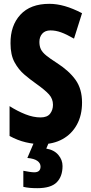

<svg xmlns="http://www.w3.org/2000/svg" viewBox="-20 -744 477 1004"><path d="M409 -208Q409 -141 382 -92Q355 -43 307 -16.5Q259 10 196 10Q157 10 114.5 0Q72 -10 30 -33V-189Q71 -163 112.5 -146.5Q154 -130 192 -130Q227 -130 242 -149.5Q257 -169 257 -196Q257 -227 236.5 -250Q216 -273 168 -307Q138 -328 107.5 -354Q77 -380 56 -418.5Q35 -457 35 -517Q34 -610 86.5 -667Q139 -724 238 -724Q277 -724 319 -712Q361 -700 409 -675L367 -542Q327 -565 299 -575Q271 -585 244 -585Q216 -585 201 -568Q186 -551 186 -525Q186 -502 194 -486Q202 -470 221.5 -454Q241 -438 277 -415Q341 -374 375 -326.5Q409 -279 409 -208ZM307 124Q307 179 276.5 209.5Q246 240 175 240Q154 240 136.5 238.5Q119 237 102 233V149Q117 152 133 154.5Q149 157 159 157Q192 157 192 127Q192 109 175 97Q158 85 123 82L158 0H236L222 33Q263 40 285 66Q307 92 307 124Z"/></svg>

Font: Noto Sans Telugu ExtraCondensed ExtraBold
Style: Regular
Weight: 800
Width: 2
Designer: Jelle Bosma - Monotype Design Team
Foundry: Monotype Imaging Inc.
Version: Version 2.005; ttfautohint (v1.8.4.7-5d5b)